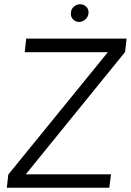

<svg xmlns="http://www.w3.org/2000/svg" viewBox="-20 -881 614 901"><path d="M493 0H12L19 -62L486 -636H96L103 -700H574L567 -637L101 -63H501ZM351 -778Q333 -778 321.5 -791.5Q310 -805 313 -823Q314 -839 327 -850Q340 -861 356 -861Q374 -861 386 -848Q398 -835 395 -816Q393 -801 380 -789.5Q367 -778 351 -778Z"/></svg>

Font: Kulim Park Light
Style: Italic
Weight: 300
Italic angle: -8°
Designer: Noponies / Dale Sattler
Foundry: Noponies
Version: Version 1.000; ttfautohint (v1.8.3)